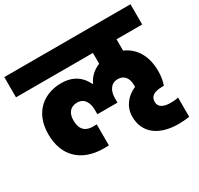

<svg xmlns="http://www.w3.org/2000/svg" viewBox="-184 -946 1274 1232"><g transform="rotate(-30 453.5 -330.0)"><path d="M-14 -590H556V-510C509 -491 477 -459 458 -419H454C426 -479 373 -524 281 -524C162 -524 47 -451 47 -280C47 -124 141 -24 313 -24C320 -24 332 -24 348 -25V-181C337 -180 328 -180 321 -180C269 -180 231 -205 231 -277C231 -330 257 -365 308 -365C364 -365 384 -316 384 -268V-235H533V-268C533 -316 553 -365 610 -365C655 -365 681 -332 681 -281V-266C620 -241 570 -185 570 -109C570 15 665 80 805 80C831 80 858 78 886 74V-69C867 -64 847 -63 828 -63C779 -63 742 -79 742 -118C742 -155 763 -180 838 -180H845C856 -211 861 -243 861 -280C861 -401 806 -474 731 -506V-590H921V-740H-14Z"/></g></svg>

Font: SVN-Poppins ExtraBold
Style: Regular
Weight: 800
Designer: Ninad Kale (Devanagari), Jonny Pinhorn (Latin)
Foundry: Indian Type Foundry
Version: Version 3.002 2017; ttfautohint (v1.8.3)